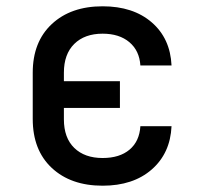

<svg xmlns="http://www.w3.org/2000/svg" viewBox="-20 -580 640 610"><path d="M306 10Q205 10 144.5 -46.5Q84 -103 84 -202V-349Q84 -447 144.5 -503.5Q205 -560 306 -560Q403 -560 462 -509Q521 -458 525 -372H426Q423 -419 391 -446Q359 -473 306 -473Q249 -473 216 -440.5Q183 -408 183 -349V-322H361V-237H183V-201Q183 -142 216 -110Q249 -78 306 -78Q360 -78 391.5 -104.5Q423 -131 426 -179H525Q521 -93 462 -41.5Q403 10 306 10Z"/></svg>

Font: JetBrains Mono NL Medium
Style: Regular
Weight: 500
Monospace: yes
Designer: Philipp Nurullin, Konstantin Bulenkov
Foundry: JetBrains
Version: Version 2.305; ttfautohint (v1.8.4.7-5d5b)